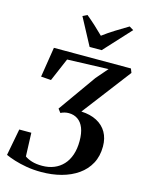

<svg xmlns="http://www.w3.org/2000/svg" viewBox="-143 -1075 895 1169"><g transform="rotate(15 304.5 -491.0)"><path d="M233.5 7.5Q183.5 7.5 140.5 0Q97.5 -7.5 63.5 -18.2Q29.5 -29 6.5 -39.5L38.5 -208H114.5L120 -60Q137 -47.5 164.2 -39Q191.5 -30.5 229.5 -30.5Q270 -30.5 303.5 -44Q337 -57.5 361.2 -83.5Q385.5 -109.5 398.5 -147.8Q411.5 -186 411.5 -235.5Q411.5 -284 398.5 -316.8Q385.5 -349.5 361.2 -366Q337 -382.5 304.5 -382.5Q291 -382.5 278.2 -379.2Q265.5 -376 254 -370L236.5 -393L405 -630.5L468.5 -704L209.5 -695L147 -549L83.5 -553.5L113.5 -743H599L609 -717.5L375.5 -411.5Q433 -409 473.8 -387.5Q514.5 -366 536 -328.5Q557.5 -291 557.5 -239.5Q557.5 -178.5 532.5 -132.2Q507.5 -86 463.2 -55Q419 -24 360.2 -8.2Q301.5 7.5 233.5 7.5ZM322 -804.5 231 -975 259.5 -989Q288.5 -965 316.5 -939.5Q344.5 -914 370.5 -888Q405.5 -914.5 445.2 -939.2Q485 -964 525.5 -988L552 -972L398 -804.5Z"/></g></svg>

Font: Merriweather 96pt SemiBold
Style: Italic
Weight: 600
Italic angle: -7.8°
Version: Version 2.101